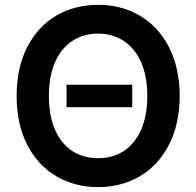

<svg xmlns="http://www.w3.org/2000/svg" viewBox="-20 -757 805 787"><path d="M382.1 9.9Q285.9 9.9 210 -35Q134.2 -79.9 91.1 -164.4Q47.9 -248.9 48.3 -363.6Q47.9 -478.3 91.1 -563Q134.2 -647.7 210 -692.5Q285.9 -737.2 382.1 -737.2Q477.6 -737.2 553.6 -692.5Q629.6 -647.7 672.9 -563Q716.3 -478.3 716.6 -363.6Q716.3 -248.9 672.9 -164.2Q629.6 -79.5 553.6 -34.8Q477.6 9.9 382.1 9.9ZM382.1 -619.3Q322.1 -619 276.5 -589.3Q230.8 -559.7 205.6 -502.1Q180.4 -444.6 180.4 -363.6Q180.4 -282.7 205.6 -225.1Q230.8 -167.6 276.5 -138Q322.1 -108.3 382.1 -108.7Q441.8 -108.3 487.2 -138Q532.7 -167.6 558.2 -225.1Q583.8 -282.7 583.8 -363.6Q583.8 -444.6 558.2 -502.1Q532.7 -559.7 487.2 -589.3Q441.8 -619 382.1 -619.3ZM252.8 -409.8H522V-317.5H252.8Z"/></svg>

Font: Riot Sans
Style: Bold
Weight: 600
Designer: Rasmus Andersson
Foundry: rsms
Version: Version 4.001